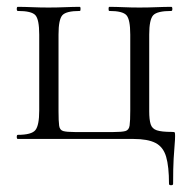

<svg xmlns="http://www.w3.org/2000/svg" viewBox="-20 -406 552 561"><path d="M369.8 0Q411.8 0 434.4 11.7Q457 23.4 465.4 51.9Q473.8 80.4 473.8 131.2Q473.8 135.2 479.8 135.2Q485.8 135.2 485.8 131.2Q485.8 84.2 487.4 57.4Q489 30.6 490.3 16.1Q491.6 1.6 491.6 -8.8Q491.6 -17.6 490.5 -19.1Q489.4 -20.6 481.2 -20.6Q452.2 -20.6 438.3 -25.2Q424.4 -29.8 420.2 -43Q416 -56.2 416 -81V-305Q416 -349 427.7 -361.5Q439.4 -374 480.6 -374Q483.6 -374 483.6 -380Q483.6 -386 480.6 -386Q461 -386 437 -385Q413 -384 387.2 -384Q363.4 -384 340.8 -385Q318.2 -386 299.4 -386Q297.2 -386 297.2 -380Q297.2 -374 299.4 -374Q338.4 -374 349.5 -361.5Q360.6 -349 360.6 -305V-83Q360.6 -52.6 358.7 -39.3Q356.8 -26 346.4 -23.1Q336 -20.2 311.2 -20.2H198.4Q174.8 -20.2 164.7 -23.1Q154.6 -26 152.8 -38.8Q151 -51.6 151 -81V-305Q151 -349 162.2 -361.5Q173.4 -374 213.2 -374Q215.4 -374 215.4 -380Q215.4 -386 213.2 -386Q194.4 -386 170.4 -385Q146.4 -384 121.4 -384Q97.6 -384 74.1 -385Q50.6 -386 32 -386Q29 -386 29 -380Q29 -374 32 -374Q72.4 -374 83.5 -361.5Q94.6 -349 94.6 -305V-83Q94.6 -40 83.5 -26Q72.4 -12 32 -12Q29 -12 29 -6Q29 0 32 0Z"/></svg>

Font: Cormorant Light
Style: Regular
Weight: 300
Designer: Christian Thalmann (Catharsis Fonts)
Foundry: Catharsis Fonts
Version: Version 4.000